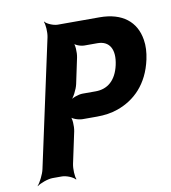

<svg xmlns="http://www.w3.org/2000/svg" viewBox="-85 -810 810 909"><g transform="rotate(-10 320.5 -355.5)"><path d="M288 -250H357C393 -250 428 -255 458 -266C540 -295 609 -360 634 -476C641 -509 643 -541 638 -570C624 -658 560 -711 450 -711H249C228 -711 196 -725 188 -737L187 -735C193 -722 196 -685 191 -661L59 -50C54 -26 35 11 23 24V26C38 14 76 0 99 0H143C166 0 198 14 207 26L209 24C203 11 201 -26 206 -50L238 -200C243 -224 241 -264 231 -276L228 -274C235 -261 267 -250 288 -250ZM486 -475C470 -403 428 -369 371 -369H308C289 -369 256 -358 244 -345L245 -343C261 -355 281 -395 286 -419L312 -542C317 -566 315 -606 305 -618L302 -616C308 -603 337 -592 356 -592H419C477 -592 502 -548 486 -475Z"/></g></svg>

Font: Asimov
Style: EdgeExtremeIt
Weight: 500
Designer: Google
Version: Version 2.000980: 2014